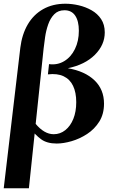

<svg xmlns="http://www.w3.org/2000/svg" viewBox="-22 -760 615 1030"><path d="M342 -394Q434 -378 485 -329Q536 -280 536 -204Q536 -148 510.5 -107.5Q485 -67 445 -41Q405 -15 361.5 -2.5Q318 10 282 10Q230 10 198.5 -13Q167 -36 139 -74L168 -97Q215 -40 266 -40Q301 -40 328.5 -62Q356 -84 371.5 -122.5Q387 -161 387 -212Q387 -264 370 -299.5Q353 -335 319 -351Q285 -367 235 -361L241 -416Q286 -410 322.5 -432Q359 -454 380 -497Q401 -540 401 -595Q401 -647 381.5 -676Q362 -705 324 -705Q290 -705 269 -683.5Q248 -662 236.5 -629Q225 -596 220 -561Q215 -526 212 -500L133 250H-2L87 -504Q96 -576 127 -629Q158 -682 209.5 -711Q261 -740 329 -740Q364 -740 400.5 -731.5Q437 -723 469 -705Q501 -687 520.5 -657.5Q540 -628 540 -586Q540 -519 487 -466Q434 -413 342 -394Z"/></svg>

Font: Brygada 1918
Style: Bold Italic
Weight: 700
Italic angle: -8°
Designer: Mateusz Machalski | Borys Kosmynka | Przemek Hoffer
Foundry: NIEPODLEGLA 2018
Version: Version 3.006